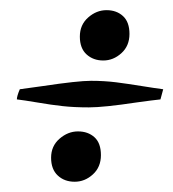

<svg xmlns="http://www.w3.org/2000/svg" viewBox="-20 -393 341 378"><path d="M133.5 -134.3Q153.3 -134.3 166 -122.8Q178.7 -111.3 178.7 -87.6Q178.7 -64 162.8 -49.6Q147 -35.2 127 -35.2Q106.9 -35.2 93.8 -47.4Q80.6 -59.6 80.6 -82.5Q80.6 -105.5 97.2 -119.9Q113.8 -134.3 133.5 -134.3ZM189.7 -373Q209.5 -373 222.2 -361.3Q234.9 -349.6 234.9 -326.2Q234.9 -302.7 219 -288.3Q203.1 -273.9 183.3 -273.9Q163.6 -273.9 150.4 -285.9Q137.2 -297.9 137.2 -321Q137.2 -344.2 153.6 -358.6Q169.9 -373 189.7 -373ZM301.3 -217.3 295.9 -197.3Q281.2 -195.8 249.5 -191.4Q184.6 -181.6 155 -181.6Q125.5 -181.6 103.3 -184.1Q81.1 -186.5 53.7 -191.2Q26.4 -195.8 13.2 -197.3Q13.2 -203.6 19 -217.3Q34.7 -219.2 64.5 -223.6Q133.3 -233.9 159.2 -233.9Q185.1 -233.9 208.5 -231Q231.9 -228 259 -223.6Q286.1 -219.2 301.3 -217.3Z"/></svg>

Font: Niconne
Style: Regular
Weight: 400
Designer: Vernon Adams
Foundry: Vernon Adams
Version: Version 1.002